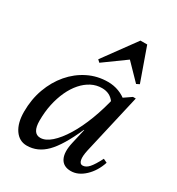

<svg xmlns="http://www.w3.org/2000/svg" viewBox="-184 -881 931 1009"><g transform="rotate(30 281.5 -376.5)"><path d="M130 12Q84 12 56.5 -28Q29 -68 29 -136Q29 -211 52.5 -275.5Q76 -340 117.5 -388.5Q159 -437 214.5 -464.5Q270 -492 334 -492Q369 -492 400.5 -480Q432 -468 459 -444L426 -296Q426 -369 399.5 -408.5Q373 -448 323 -448Q289 -448 259 -432.5Q229 -417 204 -388.5Q179 -360 161 -321Q143 -282 133 -235.5Q123 -189 123 -136Q123 -59 171 -59Q202 -59 235.5 -88.5Q269 -118 301 -170Q333 -222 359.5 -291.5Q386 -361 404 -441H450L399 -210H349Q296 -90 245.5 -39Q195 12 130 12ZM397 12Q351 12 333.5 -23Q316 -58 331 -122L404 -441H416L486 -489H503L420 -127Q411 -87 415.5 -65.5Q420 -44 436 -44Q456 -44 474 -64Q492 -84 516 -131L539 -120Q520 -62 480.5 -25Q441 12 397 12ZM243 -556 229 -569 372 -765H413L484 -565L466 -556L364 -661H388Z"/></g></svg>

Font: Platypi Light Light
Style: Italic
Weight: 300
Italic angle: -13°
Version: Version 1.200